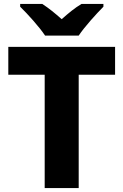

<svg xmlns="http://www.w3.org/2000/svg" viewBox="-20 -951 624 971"><path d="M208 -771H378C408 -816 468 -882 503 -917V-931H392C357 -910 327 -885 292 -854C257 -885 229 -908 194 -931H82V-917C120 -880 178 -816 208 -771ZM378 0V-573H562V-714H22V-573H206V0Z"/></svg>

Font: Noto Sans Myanmar UI ExtraBold
Style: Regular
Weight: 800
Designer: Monotype Design Team
Foundry: Monotype Imaging Inc.
Version: Version 2.103